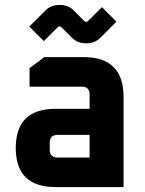

<svg xmlns="http://www.w3.org/2000/svg" viewBox="-20 -760 590 780"><path d="M206 0Q44 0 44 -159Q44 -318 206 -318H344V-376Q344 -408 312 -408H100V-483L160 -528H320Q482 -528 482 -366V0ZM182 -152Q182 -120 214 -120H344V-212H214Q182 -212 182 -180ZM99 -652 165 -718Q187 -740 222 -740Q257 -740 279 -718L321 -676Q326 -671 330 -671Q334 -671 339 -676L394 -731L453 -672L387 -606Q365 -584 330 -584Q295 -584 273 -606L231 -648Q226 -653 222 -653Q218 -653 213 -648L158 -593Z"/></svg>

Font: Oxanium
Style: Bold
Weight: 700
Designer: Severin Meyer
Version: Version 2.000